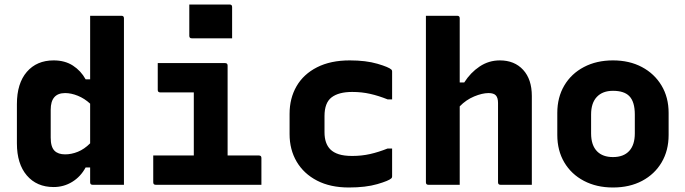

<svg xmlns="http://www.w3.org/2000/svg" viewBox="-20 -820 3040 852"><path d="M218 -552Q268 -552 303.5 -529Q339 -506 360 -468H380V-750H519Q530 -750 530 -739V0H391Q380 0 380 -11V-77H360Q338 -36 300.5 -13Q263 10 218 10Q143 10 99 -41.5Q55 -93 55 -184V-358Q55 -450 99 -501Q143 -552 218 -552ZM222 -151Q238 -135 269 -135Q297 -135 325.5 -146.5Q354 -158 380 -184V-360Q355 -383 325.5 -395Q296 -407 269 -407Q205 -407 205 -333V-209Q205 -168 222 -151Z M660 -130H840V-410H691Q680 -410 680 -421V-540H979Q990 -540 990 -529V-130H1129Q1140 -130 1140 -119V0H671Q660 0 660 -11ZM820 -800H999Q1010 -800 1010 -789V-650H831Q820 -650 820 -661Z M1532 -552Q1604 -552 1655 -537Q1706 -522 1717 -511Q1720 -508 1720 -503V-379H1700Q1660 -395 1622.5 -403.5Q1585 -412 1543 -412Q1483 -412 1451.5 -388Q1420 -364 1420 -305V-233Q1420 -183 1446 -157Q1460 -143 1483.5 -135.5Q1507 -128 1543 -128Q1585 -128 1622.5 -136.5Q1660 -145 1700 -161H1720V-37Q1720 -32 1717 -29Q1706 -18 1654.5 -3Q1603 12 1528 12Q1446 12 1387 -18.5Q1328 -49 1296.5 -102.5Q1265 -156 1265 -225V-315Q1265 -384 1296 -437.5Q1327 -491 1387 -521.5Q1447 -552 1532 -552Z M1881 0Q1870 0 1870 -11V-750H2009Q2020 -750 2020 -739V-454H2040Q2068 -498 2108.5 -525Q2149 -552 2198 -552Q2263 -552 2301.5 -510Q2340 -468 2340 -394V0H2201Q2190 0 2190 -11V-363Q2190 -386 2180.5 -396.5Q2171 -407 2148 -407Q2120 -407 2084 -392Q2048 -377 2020 -348V0Z M2700 -552Q2773 -552 2828.5 -522.5Q2884 -493 2915.5 -440.5Q2947 -388 2947 -319V-221Q2947 -152 2916 -99.5Q2885 -47 2829.5 -17.5Q2774 12 2700 12Q2627 12 2571 -17.5Q2515 -47 2484 -99.5Q2453 -152 2453 -221V-319Q2453 -388 2484 -440.5Q2515 -493 2571 -522.5Q2627 -552 2700 -552ZM2700 -417Q2654 -417 2628.5 -390Q2603 -363 2603 -312V-228Q2603 -175 2630 -148Q2655 -123 2700 -123Q2747 -123 2772 -150Q2797 -177 2797 -228V-312Q2797 -369 2772 -394Q2749 -417 2700 -417Z"/></svg>

Font: Recursive Mn Lnr St XBd
Style: Regular
Weight: 800
Monospace: yes
Version: Version 1.079;hotconv 1.0.112;makeotfexe 2.5.65598; ttfautoh